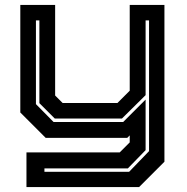

<svg xmlns="http://www.w3.org/2000/svg" viewBox="-20 -560 758 780"><path d="M165.5 0 62.5 -103V-540H204V-172L234.5 -141.5H457L507 -191.5V-540H648V97L545 200H87.5V59H466.5L507 18.5V-10L497 0ZM160.5 138H504.5L585.5 54V-477H571.5V-173.5L475.5 -78.5H202.5L140 -141V-477H126V-137L197.5 -64.5H480.5L571.5 -155.5V50L499.5 124H160.5Z"/></svg>

Font: Tourney Expanded Regular
Style: Bold
Weight: 700
Width: 7
Designer: Tyler Finck
Foundry: Etcetera Type Co
Version: Version 1.010; ttfautohint (v1.8.3)